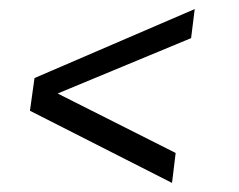

<svg xmlns="http://www.w3.org/2000/svg" viewBox="-20 -477 526 423"><path d="M46 -233 56 -305 409 -457 401 -393 107 -271 367 -140 359 -74Z"/></svg>

Font: Bellota
Style: Italic
Weight: 400
Italic angle: -7.5°
Designer: Kemie Guaida
Foundry: Kemie Guaida
Version: Version 4.001